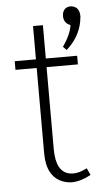

<svg xmlns="http://www.w3.org/2000/svg" viewBox="-51 -718 395 757"><g transform="rotate(-5 146.5 -339.5)"><path d="M278.3 -15.6 265.6 -43Q235.4 -27.3 211.9 -27.3Q150.4 -27.3 143.6 -107.4Q142.6 -118.2 142.6 -127.9V-454.1H266.6V-488.3H142.6V-620.1H103.5V-488.3H19.5V-454.1H103.5V-116.2Q103.5 -26.4 164.1 -1Q182.6 6.8 204.1 6.8Q239.3 5.9 278.3 -15.6ZM293 -641.6Q293 -677.7 264.6 -683.6Q260.7 -684.6 257.8 -684.6Q232.4 -684.6 225.6 -659.2Q224.6 -653.3 224.6 -647.5Q225.6 -620.1 251 -611.3Q246.1 -574.2 213.9 -528.3L227.5 -514.6Q278.3 -559.6 290 -620.1Q292 -631.8 293 -641.6Z"/></g></svg>

Font: Yaldevi Colombo ExtraLight
Style: Regular
Weight: 275
Designer: Sol Matas, Denzil Rajitha, Kosala Senevirathne and Pathum Egodawatta
Foundry: Mooniak
Version: Version 1.020 ; ttfautohint (v1.6)